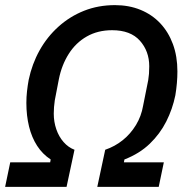

<svg xmlns="http://www.w3.org/2000/svg" viewBox="-33 -730 734 750"><path d="M-13 0 7 -96H163L165 -107Q133 -128 112 -160.5Q91 -193 80.5 -235.5Q70 -278 70 -328Q70 -351 72.5 -373.5Q75 -396 79 -418Q92 -480 121.5 -533Q151 -586 195.5 -626Q240 -666 295.5 -688Q351 -710 416 -710Q471 -710 516 -691.5Q561 -673 593 -639Q625 -605 642.5 -557.5Q660 -510 660 -451Q660 -429 658 -405.5Q656 -382 652 -358Q641 -304 616.5 -255.5Q592 -207 552 -168.5Q512 -130 453 -107L451 -96H607L587 0H347L378 -145Q416 -158 446.5 -182.5Q477 -207 498 -241.5Q519 -276 526 -317L546 -417Q548 -429 549 -442Q550 -455 550 -471Q550 -530 513.5 -571Q477 -612 405 -612Q349 -612 306 -587.5Q263 -563 235.5 -519.5Q208 -476 197 -421L181 -338Q179 -325 178 -311.5Q177 -298 177 -286Q177 -254 187 -225Q197 -196 215.5 -175Q234 -154 258 -145L227 0Z"/></svg>

Font: IBM Plex Sans Medium
Style: Italic
Weight: 500
Italic angle: -11.31°
Designer: Mike Abbink, Paul van der Laan, Pieter van Rosmalen
Foundry: Bold Monday
Version: Version 3.201